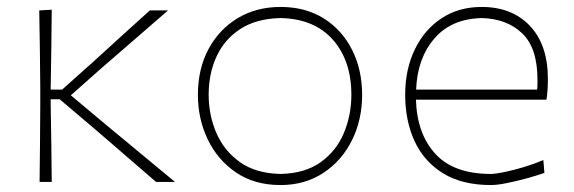

<svg xmlns="http://www.w3.org/2000/svg" viewBox="-20 -524 1653 553"><path d="M94 0Q95 -56.5 95.2 -108.5Q95.5 -160.5 96 -221V-271Q95.5 -332 94.8 -385Q94 -438 93 -494L129 -496Q128.5 -439.5 127.8 -385.5Q127 -331.5 126 -271V-266H159L248.5 -346Q289 -383 330 -420.2Q371 -457.5 411.5 -494H464Q415 -451.5 365.8 -408.8Q316.5 -366 268 -324L184 -249.5L279.5 -169.5Q330.5 -127 382 -84.5Q433.5 -42 484 0H429.5Q387.5 -36.5 345 -73Q302.5 -109.5 260.5 -146L152 -238H126V-221Q127 -160.5 127.8 -108.5Q128.5 -56.5 129 0Z M788 9Q713 9 659.8 -27.2Q606.5 -63.5 578.2 -122.8Q550 -182 550 -251Q550 -325 580.2 -382Q610.5 -439 664.2 -471.5Q718 -504 788 -504Q860 -504 912.8 -470.8Q965.5 -437.5 994.2 -380.2Q1023 -323 1023 -251Q1023 -178.5 993.5 -119.5Q964 -60.5 911 -25.8Q858 9 788 9ZM788 -23Q858.5 -24.5 903.8 -57Q949 -89.5 970.5 -141Q992 -192.5 992 -251Q992 -349.5 938.5 -409.8Q885 -470 788 -472Q719 -470.5 673 -441Q627 -411.5 604 -362Q581 -312.5 581 -251Q581 -192.5 603.2 -141Q625.5 -89.5 671.2 -57Q717 -24.5 788 -23Z M1394 9Q1311 9 1256.2 -24.8Q1201.5 -58.5 1174.2 -117.2Q1147 -176 1147 -251Q1147 -324.5 1174.8 -381.8Q1202.5 -439 1252 -471.5Q1301.5 -504 1367 -504Q1455 -504 1506.5 -449.2Q1558 -394.5 1558 -297Q1558 -262.5 1554 -237H1178Q1181 -138.5 1234 -80.8Q1287 -23 1394 -23Q1406.5 -23 1432 -28.2Q1457.5 -33.5 1487.8 -42.5Q1518 -51.5 1545 -63L1548 -26Q1525 -18 1495.8 -10Q1466.5 -2 1439 3.5Q1411.5 9 1394 9ZM1368 -472Q1280 -470 1231 -413Q1182 -356 1178.5 -266H1527Q1528 -273.5 1528 -280.8Q1528 -288 1528 -295Q1528 -386 1484 -428Q1440 -470 1368 -472Z"/></svg>

Font: Commissioner Loud Thin
Style: Regular
Weight: 100
Designer: Kostas Bartsokas
Foundry: Kostas Bartsokas
Version: Version 1.000; ttfautohint (v1.8.3)